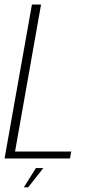

<svg xmlns="http://www.w3.org/2000/svg" viewBox="-36 -695 418 842"><path d="M-16 0H271L276.5 -30.5H30L144 -675H104ZM68.5 126.5H87.5L154 42H121.5Z"/></svg>

Font: Anybody SemiCondensed ExtraLight
Style: Italic
Weight: 250
Width: 4
Italic angle: -10°
Version: Version 1.113;gftools[0.9.25]